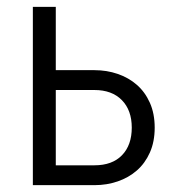

<svg xmlns="http://www.w3.org/2000/svg" viewBox="-20 -541 501 561"><path d="M76 -521H143V-336H256Q292 -336 324 -325Q356 -314 380 -293Q404 -272 418 -240.5Q432 -209 432 -168Q432 -127 418 -95.5Q404 -64 380 -43Q356 -22 324 -11Q292 0 256 0H76ZM256 -58Q308 -58 336.5 -87.5Q365 -117 365 -168Q365 -219 336 -248.5Q307 -278 256 -278H143V-58Z"/></svg>

Font: PTCRaleway
Style: Regular
Weight: 400
Designer: Matt McInerney, Pablo Impallari, Rodrigo Fuenzalida
Foundry: Matt McInerney, Pablo Impallari, Rodrigo Fuenzalida
Version: Version 3.000g; ttfautohint (v1.5) -l 8 -r 28 -G 28 -x 14 -D